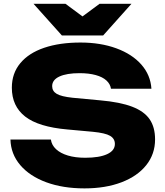

<svg xmlns="http://www.w3.org/2000/svg" viewBox="-20 -995 887 1031"><path d="M437.7 -147.9Q513.4 -147.9 555.1 -167.1Q596.9 -186.2 596.9 -222Q596.9 -250.5 571.2 -265.6Q545.5 -280.8 478.9 -287.3L341.6 -299.8Q186.7 -313.3 115.2 -369.1Q43.6 -424.9 43.6 -524.1Q43.6 -601.2 89 -655.7Q134.4 -710.3 217.2 -738.4Q300 -766.6 411.8 -766.6Q519.6 -766.6 604.4 -735.6Q689.3 -704.6 738.9 -648.4Q788.4 -592.1 793.1 -518.5H575.9Q572.2 -543.9 551.5 -562.8Q530.8 -581.8 494 -591.9Q457.2 -602.1 407.5 -602.1Q337.9 -602.1 299 -584.1Q260.1 -566.1 260.1 -532.3Q260.1 -505.6 284.5 -491.1Q308.8 -476.6 369.7 -470.1L518.1 -456.2Q625.3 -446.8 689.8 -422Q754.3 -397.2 783.5 -354.6Q812.7 -312 812.7 -246.4Q812.7 -167.9 765.5 -108.4Q718.2 -48.9 632.4 -16.1Q546.5 16.6 433.7 16.6Q317.6 16.6 228.5 -16.2Q139.3 -49.1 88.7 -108.5Q38.1 -168 36.1 -245.9H253.2Q257.3 -215.9 281 -193.9Q304.7 -171.9 344.5 -159.9Q384.3 -147.9 437.7 -147.9ZM312.4 -804.5 159.9 -974.7H331.5L471.9 -870.7H374.3L514.7 -974.7H686L533.8 -804.5Z"/></svg>

Font: Unbounded Variable
Style: Regular
Weight: 400
Designer: Luke Prowse, Jean-Baptiste Morizot, Fátima Lázaro, Florian Runge
Foundry: NaN
Version: Version 1.600;FEAKit 1.0